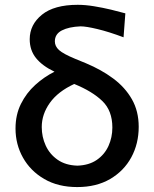

<svg xmlns="http://www.w3.org/2000/svg" viewBox="-20 -766 641 798"><path d="M301 11.5Q221.5 11.5 164 -22Q106.5 -55.5 75.5 -110.8Q44.5 -166 44.5 -232Q44.5 -289 67 -334.2Q89.5 -379.5 126.5 -413Q163.5 -446.5 206.5 -468Q156 -492 129.8 -524.5Q103.5 -557 103.5 -603Q103.5 -663.5 154.2 -704.8Q205 -746 303 -746Q334.5 -746 371 -740Q407.5 -734 441.8 -725.8Q476 -717.5 501 -710.5L493.5 -611Q432 -634 385 -645.2Q338 -656.5 315 -656.5Q266 -654.5 237 -639.5Q208 -624.5 208 -594Q208 -573.5 225.5 -557.8Q243 -542 292.5 -521.5L337.5 -503Q401 -476.5 450.5 -439.8Q500 -403 528.2 -353.5Q556.5 -304 556.5 -239Q556.5 -169 525.8 -112.2Q495 -55.5 437.8 -22Q380.5 11.5 301 11.5ZM153.5 -238Q153.5 -197 170 -161Q186.5 -125 219.5 -102Q252.5 -79 301.5 -77.5Q349.5 -79 382 -101.2Q414.5 -123.5 430.8 -159.2Q447 -195 447 -236Q447 -306 405.2 -346.2Q363.5 -386.5 288.5 -417Q220.5 -385.5 187 -338.2Q153.5 -291 153.5 -238Z"/></svg>

Font: Commissioner Flair Medium
Style: Regular
Weight: 500
Designer: Kostas Bartsokas
Foundry: Kostas Bartsokas
Version: Version 1.000; ttfautohint (v1.8.3)